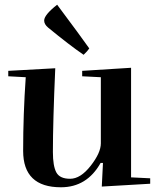

<svg xmlns="http://www.w3.org/2000/svg" viewBox="-20 -783 665 813"><path d="M204 -139Q204 -80 218.5 -53Q233 -26 277 -26Q321 -26 364 -81Q407 -136 407 -176V-456L328 -460V-483L535 -496V-32L616 -28V-5L411 7L416 -93H406Q348 10 238 10Q78 10 78 -144Q78 -298 89 -456L15 -460V-483L214 -494Q204 -268 204 -139ZM167 -696Q167 -720 222 -763Q328 -621 358 -578Q351 -567 334 -551Q274 -592 184 -666Q167 -680 167 -696Z"/></svg>

Font: Rufina
Style: Bold
Weight: 700
Designer: Martin Sommaruga
Foundry: Martin Sommaruga
Version: Version 1.001